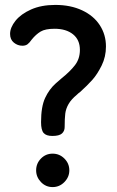

<svg xmlns="http://www.w3.org/2000/svg" viewBox="-20 -755 475 781"><path d="M305 -380Q300 -377 293 -370Q270 -351 259 -332Q248 -313 245.5 -293Q243 -273 243 -238Q243 -222 232 -212Q221 -202 193 -202Q168 -202 157.5 -214Q147 -226 147 -258Q147 -321 163.5 -356.5Q180 -392 207 -416Q206 -415 230 -436Q265 -464 285 -490Q305 -516 305 -552Q305 -593 277 -615.5Q249 -638 202 -638Q164 -638 145 -626.5Q126 -615 109 -594Q100 -581 92 -575Q84 -569 71 -569Q52 -569 36.5 -581.5Q21 -594 21 -617Q21 -643 43 -670.5Q65 -698 106.5 -716.5Q148 -735 205 -735Q267 -735 314 -713Q361 -691 386 -652.5Q411 -614 411 -566Q411 -524 393.5 -488.5Q376 -453 355.5 -430Q335 -407 305 -380ZM262 -62Q262 -35 242 -14.5Q222 6 194 6Q166 6 146.5 -14.5Q127 -35 127 -62Q127 -90 146.5 -110Q166 -130 194 -130Q222 -130 242 -110Q262 -90 262 -62Z"/></svg>

Font: Dosis
Style: Regular
Weight: 400
Designer: Edgar Tolentino, Pablo Impallari, Igino Marini
Foundry: Edgar Tolentino, Pablo Impallari, Igino Marini
Version: Version 1.007;Glyphs 3.1.1 (3134)